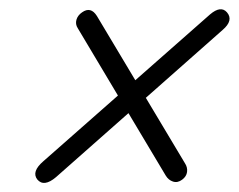

<svg xmlns="http://www.w3.org/2000/svg" viewBox="-20 -550 522 420"><path d="M61.5 -157.5Q48.5 -174.5 74.5 -197L238 -341L150 -488.5Q144.5 -497 147.2 -506.8Q150 -516.5 159.5 -523Q178.5 -536.5 192 -515L276 -374.5L439.5 -518.5Q463 -538.5 476.5 -523Q491.5 -505.5 467 -484.5L299 -336L384.5 -193Q390.5 -184 389.2 -174Q388 -164 378.5 -157Q368.5 -149.5 358.5 -152.8Q348.5 -156 342.5 -166L261 -302.5L102.5 -162.5Q76 -140 61.5 -157.5Z"/></svg>

Font: Fraunces 72pt SuperSoft Light
Style: Italic
Weight: 300
Italic angle: -16°
Version: Version 1.000;[b76b70a41]